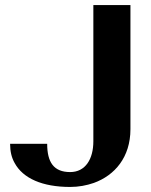

<svg xmlns="http://www.w3.org/2000/svg" viewBox="-20 -731 598 761"><path d="M20 -161C20 -131 26 -106 38 -85C71 -24 148 10 258 10C292 10 323 4 352 -6C435 -36 497 -108 497 -219V-711H350V-171C350 -101 319 -49 258 -49C193 -49 167 -88 167 -161Z"/></svg>

Font: Aerodynamic
Style: Regular
Weight: 500
Designer: Google
Version: Version 2.000980; 2014